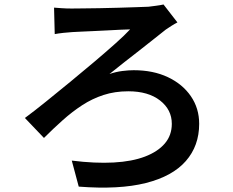

<svg xmlns="http://www.w3.org/2000/svg" viewBox="-20 -782 1040 856"><path d="M221 -748Q234 -747 254.5 -745.5Q275 -744 299 -744Q315 -744 348.5 -744.5Q382 -745 424 -745.5Q466 -746 509 -747.5Q552 -749 587.5 -750Q623 -751 642 -752Q658 -754 677 -756.5Q696 -759 709 -762L771 -682Q759 -676 744 -666.5Q729 -657 719 -650Q696 -632 666 -608Q636 -584 602 -557.5Q568 -531 534 -504.5Q500 -478 468 -452Q497 -462 525.5 -465.5Q554 -469 576 -469Q663 -469 728.5 -438Q794 -407 831 -353Q868 -299 868 -230Q868 -132 808.5 -64Q749 4 630 34Q511 64 331 50L300 -66Q404 -53 486.5 -57.5Q569 -62 626.5 -84Q684 -106 715 -142.5Q746 -179 746 -230Q746 -293 693.5 -334Q641 -375 552 -375Q492 -375 441.5 -358.5Q391 -342 346.5 -313Q302 -284 260 -246.5Q218 -209 176 -167L91 -256Q133 -287 185 -329Q237 -371 292.5 -416.5Q348 -462 400.5 -506.5Q453 -551 495 -588.5Q537 -626 560 -651Q544 -651 517.5 -649.5Q491 -648 459.5 -646.5Q428 -645 398 -643.5Q368 -642 343 -641Q318 -640 303 -639Q285 -638 262.5 -635.5Q240 -633 224 -630Z"/></svg>

Font: Noto Sans KR SemiBold
Style: Regular
Weight: 600
Designer: Ryoko NISHIZUKA  (kana, bopomofo & ideographs); Paul D. Hunt (Latin, Greek & Cyrillic); Sandoll Communications , Soo-you
Foundry: Adobe
Version: Version 2.004-H2;hotconv 1.0.118;makeotfexe 2.5.65603